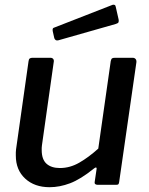

<svg xmlns="http://www.w3.org/2000/svg" viewBox="-20 -771 623 801"><path d="M187 10Q124 10 85 -26Q46 -62 46 -122Q46 -129 46 -135.5Q46 -142 47 -148L99 -515Q100 -524 104 -527Q108 -530 116 -530H190Q198 -530 202 -525Q206 -520 204 -511L155 -165Q154 -160 154 -154.5Q154 -149 154 -145Q154 -106 174 -88Q194 -70 230 -70Q272 -70 311 -92.5Q350 -115 390 -151L442 -516Q444 -525 447.5 -527.5Q451 -530 461 -530H533Q541 -530 545.5 -525Q550 -520 549 -511L477 -11Q476 -5 474 -2.5Q472 0 465 0H387Q382 0 378 -2.5Q374 -5 375 -12L383 -66Q384 -71 381 -72Q378 -73 372 -68Q316 -23 272.5 -6.5Q229 10 187 10ZM463 -742 475 -689Q476 -683 474.5 -678.5Q473 -674 463 -671L224 -603Q216 -601 211.5 -604.5Q207 -608 206 -614L200 -641Q198 -653 204 -655L450 -751Q454 -752 458 -750.5Q462 -749 463 -742Z"/></svg>

Font: Libre Franklin Thin Medium
Style: Italic
Weight: 500
Italic angle: -8°
Version: Version 3.000